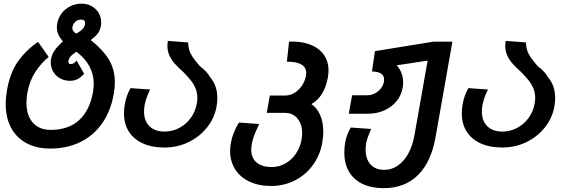

<svg xmlns="http://www.w3.org/2000/svg" viewBox="-20 -772 3040 1023"><path d="M10.5 -217.5Q10.5 -253 17 -290Q33 -383 74.5 -442.8Q116 -502.5 182.5 -549L239.5 -468.5Q199 -436 168 -388.2Q137 -340.5 126 -278.5Q121 -251.5 121 -224.5Q121 -157 154.8 -118.5Q188.5 -80 251 -80Q344 -80 401 -131.5Q458 -183 475.5 -281.5Q479.5 -305.5 479.5 -325.5Q479.5 -426.5 387 -496.5Q366.5 -482.5 357 -472.8Q347.5 -463 345 -447.5Q344.5 -445.5 344.5 -442Q344.5 -430.5 357.5 -430.5Q373.5 -430.5 388 -449.5L428.5 -379Q410 -359 392.8 -350.2Q375.5 -341.5 351.5 -341.5Q324 -341.5 300.8 -354.2Q277.5 -367 264 -389.5Q250.5 -412 250.5 -439.5Q250.5 -451 252.5 -460.5Q256 -482 271.5 -504Q287 -526 315 -551.5Q298.5 -570.5 290.8 -588.2Q283 -606 283 -626Q283 -637 285 -647Q290.5 -677.5 309 -701.5Q327.5 -725.5 355.2 -739Q383 -752.5 415 -752.5Q444.5 -752.5 468.2 -739.2Q492 -726 505.5 -703.2Q519 -680.5 519 -652.5Q519 -641 517 -631.5Q513 -609 500.2 -592.8Q487.5 -576.5 463.5 -558.5Q527 -508.5 559.5 -455.8Q592 -403 592 -332.5Q592 -304 586 -271Q570 -180 524.2 -114.8Q478.5 -49.5 407.8 -15Q337 19.5 247.5 19.5Q174 19.5 120.5 -9.5Q67 -38.5 38.8 -91.8Q10.5 -145 10.5 -217.5ZM385.5 -592.5Q409 -605 421.2 -619Q433.5 -633 433.5 -649.5Q433.5 -658 428.8 -662.8Q424 -667.5 412 -667.5Q392.5 -667.5 380.8 -655.5Q369 -643.5 365.5 -626Q363 -608.5 385.5 -592.5Z M640.5 -169Q640.5 -191.5 645 -217Q652.5 -261.5 675.5 -302.5L780 -295Q758.5 -252.5 750.5 -211.5Q747.5 -193.5 747.5 -177.5Q747.5 -127.5 776.5 -99.2Q805.5 -71 857 -71Q898 -71 934.5 -90Q971 -109 996 -143Q1021 -177 1028.5 -220Q1031.5 -236.5 1031.5 -250.5Q1031.5 -277.5 1022.2 -300.2Q1013 -323 998 -342Q983 -361 957.5 -387.5Q929.5 -412.5 911.5 -432.5Q893.5 -452.5 882.8 -476.2Q872 -500 872 -527.5Q872 -538 874.5 -554L982.5 -546Q983 -523 988.5 -505Q994 -487 1007 -467.5Q1020 -448 1044.5 -420Q1087 -387 1098.5 -362Q1138 -317 1138 -249.5Q1138 -230 1134 -205Q1123 -143 1083.2 -93Q1043.5 -43 984 -14.5Q924.5 14 856 14Q789 14 740.5 -8.2Q692 -30.5 666.2 -71.5Q640.5 -112.5 640.5 -169Z M1206 32.5Q1206 13 1210 -10Q1219.5 -64 1253 -119L1361 -111.5Q1342 -71 1333.8 -49.2Q1325.5 -27.5 1321 -2Q1318.5 14 1318.5 25Q1318.5 69.5 1347.2 93.8Q1376 118 1428.5 118Q1466.5 118 1500 99.2Q1533.5 80.5 1556.5 47Q1579.5 13.5 1587 -29.5Q1590 -47 1590 -62.5Q1590 -110.5 1565.2 -140.5Q1540.5 -170.5 1498 -170.5H1401.5L1417.5 -263H1500Q1525.5 -263 1548.8 -277Q1572 -291 1588.5 -315.2Q1605 -339.5 1610 -368.5Q1611.5 -376 1611.5 -383Q1611.5 -443.5 1508.5 -443.5L1520 -550Q1525.5 -550.5 1537 -550.5Q1596.5 -550.5 1640.2 -531.5Q1684 -512.5 1707.2 -477.8Q1730.5 -443 1730.5 -396Q1730.5 -381.5 1727 -359.5Q1717.5 -307.5 1695.2 -271.8Q1673 -236 1639 -217.5Q1668.5 -198 1685.5 -159.8Q1702.5 -121.5 1702.5 -70.5Q1702.5 -44 1697 -12Q1685 56.5 1646.2 108.8Q1607.5 161 1549.8 190Q1492 219 1424.5 219Q1359 219 1309.5 195.8Q1260 172.5 1233 130.2Q1206 88 1206 32.5Z M1814.5 40.5Q1814.5 12.5 1819.5 -14.5Q1822 -31 1829.8 -51.8Q1837.5 -72.5 1848.5 -92.5L1957.5 -85Q1935.5 -34 1931 -9.5Q1928 9.5 1928 25.5Q1928 75 1954 104Q1980 133 2027.5 133Q2067 133 2099.8 110.2Q2132.5 87.5 2155.2 46.5Q2178 5.5 2187.5 -47.5L2258.5 -449L2094 -424Q2128 -385 2128 -332.5Q2128 -320 2125.5 -305Q2118.5 -264 2092.5 -232.5Q2066.5 -201 2026.8 -183.5Q1987 -166 1939.5 -166H1838.5L1856 -264.5H1938Q1960.5 -264.5 1981 -276.2Q2001.5 -288 2014 -307.5Q2026.5 -327 2026.5 -348.5Q2026.5 -370 2009.5 -380.5Q1992.5 -391 1962 -391L1977.5 -499.5L2289.5 -550H2390.5L2301 -43Q2277.5 91.5 2207 161Q2136.5 230.5 2024.5 230.5Q1958.5 230.5 1911.2 207.8Q1864 185 1839.2 142.2Q1814.5 99.5 1814.5 40.5Z M2440.5 -169Q2440.5 -191.5 2445 -217Q2452.5 -261.5 2475.5 -302.5L2580 -295Q2558.5 -252.5 2550.5 -211.5Q2547.5 -193.5 2547.5 -177.5Q2547.5 -127.5 2576.5 -99.2Q2605.5 -71 2657 -71Q2698 -71 2734.5 -90Q2771 -109 2796 -143Q2821 -177 2828.5 -220Q2831.5 -236.5 2831.5 -250.5Q2831.5 -277.5 2822.2 -300.2Q2813 -323 2798 -342Q2783 -361 2757.5 -387.5Q2729.5 -412.5 2711.5 -432.5Q2693.5 -452.5 2682.8 -476.2Q2672 -500 2672 -527.5Q2672 -538 2674.5 -554L2782.5 -546Q2783 -523 2788.5 -505Q2794 -487 2807 -467.5Q2820 -448 2844.5 -420Q2887 -387 2898.5 -362Q2938 -317 2938 -249.5Q2938 -230 2934 -205Q2923 -143 2883.2 -93Q2843.5 -43 2784 -14.5Q2724.5 14 2656 14Q2589 14 2540.5 -8.2Q2492 -30.5 2466.2 -71.5Q2440.5 -112.5 2440.5 -169Z"/></svg>

Font: JuliaMono SemiBold
Style: Italic
Weight: 600
Italic angle: -9°
Monospace: yes
Designer: cormullion
Foundry: corm
Version: Version 0.056; ttfautohint (v1.8.4)